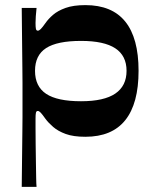

<svg xmlns="http://www.w3.org/2000/svg" viewBox="-20 -524 600 751"><path d="M65 207Q66 129 66.5 76Q67 23 67.5 -10.5Q68 -44 68 -65Q68 -86 68 -101Q68 -116 68 -132Q68 -148 68 -163Q68 -178 68 -200.5Q68 -223 67.5 -258.5Q67 -294 66.5 -351Q66 -408 65 -493H123Q121 -476 120 -460Q119 -444 119 -434Q119 -418 120.5 -411Q122 -404 128 -404Q133 -404 139.5 -410.5Q146 -417 158 -434Q169 -450 187.5 -466Q206 -482 236.5 -493Q267 -504 314 -504Q418 -504 470 -439.5Q522 -375 522 -247Q522 -119 470 -54Q418 11 314 11Q267 11 237 0Q207 -11 188 -27.5Q169 -44 158 -59Q146 -76 139.5 -83Q133 -90 128 -90Q122 -90 120.5 -83Q119 -76 119 -60Q119 -50 119 -22Q119 6 119.5 41.5Q120 77 120.5 112Q121 147 121.5 173Q122 199 123 207ZM297 -128Q387 -128 431 -158Q475 -188 475 -247Q475 -306 431 -335Q387 -364 297 -364Q204 -364 160.5 -336Q117 -308 117 -247Q117 -186 160.5 -157Q204 -128 297 -128Z"/></svg>

Font: Ojuju
Style: Bold
Weight: 700
Designer: Chisaokwu Joboson, Mirko Velimirovic
Foundry: Udi Foundry
Version: Version 1.000